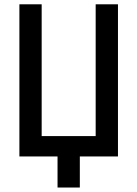

<svg xmlns="http://www.w3.org/2000/svg" viewBox="-20 -713 626 875"><path d="M416 0V-693.4H517.6V0ZM242.2 141.6V-63.5H343.8V141.6ZM68.4 0V-92.8H517.6V0ZM68.4 0V-693.4H169.9V0Z"/></svg>

Font: Cascadia Code
Style: Regular
Weight: 400
Monospace: yes
Designer: Aaron Bell
Foundry: Saja Typeworks
Version: Version 2106.017